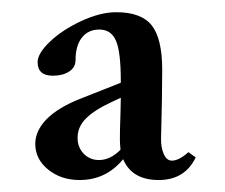

<svg xmlns="http://www.w3.org/2000/svg" viewBox="-20 -555 373 319"><path d="M112.3 -255.9Q81.5 -255.9 60.1 -273.2Q38.6 -290.5 38.6 -315.9Q38.6 -337.9 57.6 -357.2Q76.7 -376.5 113.8 -391.1L180.7 -417.5V-420.4Q180.7 -469.2 172.6 -487.5Q164.6 -505.9 145 -505.9Q126.5 -505.9 116 -492.4Q105.5 -479 105.5 -455.1Q105.5 -442.9 94.7 -436Q84 -429.2 67.9 -429.2Q42.5 -429.2 42.5 -451.7Q42.5 -466.3 63 -485.8Q83.5 -505.4 115 -520Q146.5 -534.7 173.3 -534.7Q214.8 -534.7 232.2 -512.7Q249.5 -490.7 249.5 -439Q249.5 -397 247.6 -325.7Q247.1 -310.5 252 -299.3Q256.8 -288.1 265.6 -288.1Q277.3 -288.1 293 -302.2L305.2 -293.5Q287.1 -255.9 243.7 -255.9Q199.2 -255.9 184.6 -290.5Q156.2 -255.9 112.3 -255.9ZM108.9 -326.2Q108.9 -310.1 119.1 -299.6Q129.4 -289.1 144.5 -289.1Q163.1 -289.1 180.2 -306.2Q179.2 -316.9 179.2 -323.7Q179.2 -330.1 179.4 -341.3Q179.7 -352.5 180.2 -367.7Q180.7 -382.8 180.7 -392.6L165 -385.3Q136.7 -372.1 122.8 -358.2Q108.9 -344.2 108.9 -326.2Z"/></svg>

Font: Elstob 10pt
Style: Regular
Weight: 400
Designer: Peter S. Baker
Version: Version 1.015